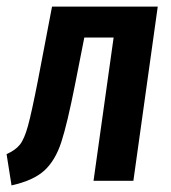

<svg xmlns="http://www.w3.org/2000/svg" viewBox="-28 -549 518 583"><path d="M377 0H256L317 -435H228L200 -293Q176 -172 158 -117Q140 -62 107 -31.5Q74 -1 7 14L-8 -81Q19 -93 32.5 -110Q46 -127 57 -167Q68 -207 87 -304L130 -529H451Z"/></svg>

Font: Fira Sans Extra Condensed Medium
Style: Italic
Weight: 500
Width: 3
Italic angle: -8°
Designer: Carrois Corporate & Edenspiekermann AG
Foundry: Carrois Corporate GbR & Edenspiekermann AG
Version: Version 4.203